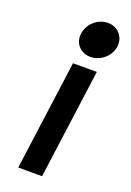

<svg xmlns="http://www.w3.org/2000/svg" viewBox="-128 -693 506 742"><g transform="rotate(20 124.5 -322.0)"><path d="M163.2 -497C204.2 -497 242.5 -529 248.1 -570C253.6 -611 224.1 -644 183.1 -644C142.1 -644 104.6 -611 99.1 -570C93.5 -529 122.2 -497 163.2 -497ZM207 -451H109L48 0H146Z"/></g></svg>

Font: Charger
Style: ExBdIt
Weight: 400
Designer: Jasper
Foundry: Cannot Into Space Fonts
Version: Version 0.99